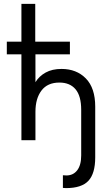

<svg xmlns="http://www.w3.org/2000/svg" viewBox="-20 -720 576 986"><path d="M469 -172V88Q469 171 434 208.5Q399 246 319 246Q308 246 303 245V180Q309 181 321 181Q356 181 376.5 154.5Q397 128 397 78V-156Q397 -227 368 -261.5Q339 -296 285 -296Q224 -296 193 -255Q162 -214 162 -146V0H90V-441H15V-506H90V-700H161V-506H339V-441H162V-298Q181 -329 214.5 -347.5Q248 -366 296 -366Q373 -366 421 -317Q469 -268 469 -172Z"/></svg>

Font: Tilda Sans
Style: Regular
Weight: 400
Designer: ParaType Ltd
Foundry: ParaType Ltd
Version: Version 1.002W